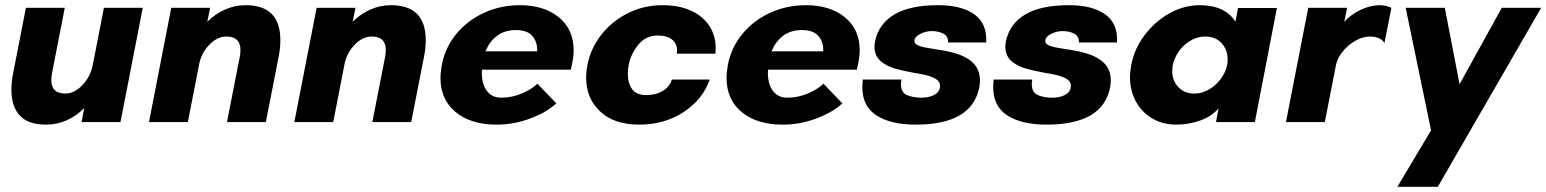

<svg xmlns="http://www.w3.org/2000/svg" viewBox="-20 -471 5968 741"><path d="M24 -124Q24 -156 31 -190L80 -441H230L181 -190Q178 -175 178 -162Q178 -110 232 -110Q267 -110 298 -142.5Q329 -175 338 -220L381 -441H531L445 0H295L305 -54Q276 -24 238 -7Q200 10 158 10Q89 10 56.5 -25Q24 -60 24 -124Z M641 -441H791L780 -387Q810 -417 848 -434Q886 -451 928 -451Q1062 -451 1062 -316Q1062 -284 1055 -250L1006 0H856L905 -250Q908 -265 908 -278Q908 -330 853 -330Q818 -330 787 -297.5Q756 -265 748 -220L705 0H555Z M1202 -441H1352L1341 -387Q1371 -417 1409 -434Q1447 -451 1489 -451Q1623 -451 1623 -316Q1623 -284 1616 -250L1567 0H1417L1466 -250Q1469 -265 1469 -278Q1469 -330 1414 -330Q1379 -330 1348 -297.5Q1317 -265 1309 -220L1266 0H1116Z M1680 -170Q1680 -192 1685 -220Q1698 -288 1741.5 -340.5Q1785 -393 1849 -422Q1913 -451 1987 -451Q2079 -451 2136.5 -404.5Q2194 -358 2194 -276Q2194 -257 2189 -230L2183 -202H1840Q1837 -152 1857 -123Q1877 -94 1914 -94Q1956 -94 1994.5 -110.5Q2033 -127 2054 -148L2127 -72Q2089 -37 2026 -13.5Q1963 10 1897 10Q1797 10 1738.5 -38.5Q1680 -87 1680 -170ZM2053 -273Q2055 -307 2035.5 -331Q2016 -355 1971 -355Q1928 -355 1898.5 -333Q1869 -311 1854 -273Z M2242 -172Q2242 -193 2247 -220Q2259 -283 2300 -336Q2341 -389 2403 -420Q2465 -451 2537 -451Q2601 -451 2647.5 -429.5Q2694 -408 2718 -370.5Q2742 -333 2742 -287Q2742 -272 2741 -264H2592Q2593 -268 2593 -277Q2593 -303 2573.5 -318.5Q2554 -334 2519 -334Q2473 -334 2444 -299Q2415 -264 2406 -219Q2403 -203 2403 -185Q2403 -150 2419.5 -127Q2436 -104 2474 -104Q2510 -104 2537 -119.5Q2564 -135 2573 -164H2719Q2693 -88 2619 -39Q2545 10 2447 10Q2350 10 2296 -41Q2242 -92 2242 -172Z M2784 -170Q2784 -192 2789 -220Q2802 -288 2845.5 -340.5Q2889 -393 2953 -422Q3017 -451 3091 -451Q3183 -451 3240.5 -404.5Q3298 -358 3298 -276Q3298 -257 3293 -230L3287 -202H2944Q2941 -152 2961 -123Q2981 -94 3018 -94Q3060 -94 3098.5 -110.5Q3137 -127 3158 -148L3231 -72Q3193 -37 3130 -13.5Q3067 10 3001 10Q2901 10 2842.5 -38.5Q2784 -87 2784 -170ZM3157 -273Q3159 -307 3139.5 -331Q3120 -355 3075 -355Q3032 -355 3002.5 -333Q2973 -311 2958 -273Z M3308 -135Q3308 -144 3310 -164H3459Q3457 -152 3457 -146Q3457 -114 3480.5 -104Q3504 -94 3537 -94Q3564 -94 3584 -104Q3604 -114 3607 -131Q3608 -134 3608 -139Q3608 -156 3593 -165.5Q3578 -175 3550 -182Q3527 -187 3507 -190Q3463 -198 3434 -206.5Q3405 -215 3385 -230Q3355 -252 3355 -290Q3355 -297 3357 -311Q3371 -379 3431.5 -415Q3492 -451 3600 -451Q3691 -451 3740.5 -415.5Q3790 -380 3786 -307H3639Q3640 -331 3621 -341Q3602 -351 3576 -351Q3552 -351 3530.5 -339.5Q3509 -328 3509 -313Q3509 -301 3526 -294.5Q3543 -288 3578 -283Q3586 -282 3613 -277.5Q3640 -273 3663 -266.5Q3686 -260 3703 -251Q3762 -222 3762 -161Q3762 -147 3759 -132Q3730 10 3514 10Q3419 10 3363.5 -25Q3308 -60 3308 -135Z M3813 -135Q3813 -144 3815 -164H3964Q3962 -152 3962 -146Q3962 -114 3985.5 -104Q4009 -94 4042 -94Q4069 -94 4089 -104Q4109 -114 4112 -131Q4113 -134 4113 -139Q4113 -156 4098 -165.5Q4083 -175 4055 -182Q4032 -187 4012 -190Q3968 -198 3939 -206.5Q3910 -215 3890 -230Q3860 -252 3860 -290Q3860 -297 3862 -311Q3876 -379 3936.5 -415Q3997 -451 4105 -451Q4196 -451 4245.5 -415.5Q4295 -380 4291 -307H4144Q4145 -331 4126 -341Q4107 -351 4081 -351Q4057 -351 4035.5 -339.5Q4014 -328 4014 -313Q4014 -301 4031 -294.5Q4048 -288 4083 -283Q4091 -282 4118 -277.5Q4145 -273 4168 -266.5Q4191 -260 4208 -251Q4267 -222 4267 -161Q4267 -147 4264 -132Q4235 10 4019 10Q3924 10 3868.5 -25Q3813 -60 3813 -135Z M4341 -174Q4341 -193 4346 -220Q4357 -281 4396.5 -334Q4436 -387 4492.5 -419Q4549 -451 4610 -451Q4708 -451 4748 -387L4758 -440H4908L4823 0H4673L4683 -53Q4656 -21 4611 -5.5Q4566 10 4520 10Q4467 10 4426 -14.5Q4385 -39 4363 -81Q4341 -123 4341 -174ZM4589 -110Q4622 -110 4651.5 -129Q4681 -148 4699.5 -178.5Q4718 -209 4718 -241Q4718 -279 4694.5 -304.5Q4671 -330 4632 -330Q4599 -330 4569.5 -311Q4540 -292 4522 -261Q4504 -230 4504 -197Q4504 -160 4527.5 -135Q4551 -110 4589 -110Z M5029 -441H5179L5168 -387Q5192 -414 5230 -432.5Q5268 -451 5307 -451Q5317 -451 5329.5 -448Q5342 -445 5350 -441L5323 -305Q5308 -330 5266 -330Q5239 -330 5210.5 -313.5Q5182 -297 5161.5 -271.5Q5141 -246 5136 -220L5093 0H4943Z M5503 32 5405 -441H5556L5613 -146L5776 -441H5928L5529 250H5373Z"/></svg>

Font: Teachers
Style: Bold Italic
Weight: 700
Designer: Alfredo Marco Pradil & Chank Diesel
Version: Version 0.009